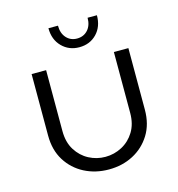

<svg xmlns="http://www.w3.org/2000/svg" viewBox="-106 -789 832 895"><g transform="rotate(-15 310.5 -341.5)"><path d="M311 13Q246 13 193 -14.5Q140 -42 108.5 -92.5Q77 -143 77 -213V-510H147V-216Q147 -162 170.5 -124.5Q194 -87 231 -67.5Q268 -48 310 -48Q353 -48 390.5 -68Q428 -88 451 -125.5Q474 -163 474 -216V-510H544V-213Q544 -143 512.5 -92.5Q481 -42 428.5 -14.5Q376 13 311 13ZM325 -573Q275 -573 241.5 -607Q208 -641 208 -696H254Q254 -659 274 -637Q294 -615 325 -615Q357 -615 377 -637Q397 -659 397 -696H442Q442 -641 409 -607Q376 -573 325 -573Z"/></g></svg>

Font: MuseoModerno Light
Style: Regular
Weight: 300
Designer: Pablo Cosgaya, Héctor Gatti, Marcela Romero, and the Authors of The MuseoModerno Project.
Foundry: Omnibus-Type Team
Version: Version 1.001